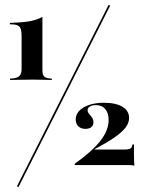

<svg xmlns="http://www.w3.org/2000/svg" viewBox="-20 -707 596 795"><path d="M21.8 -375.8V-381.5Q48.4 -382.3 58.9 -391.1Q69.4 -400 69.4 -420.2V-555.6Q69.4 -576.6 65.7 -587.5Q62.1 -598.4 51.6 -602.4Q41.1 -606.5 21 -606.5V-612.1Q71.8 -613.7 102 -619Q132.3 -624.2 155.6 -637.1V-416.1Q155.6 -396.8 163.7 -389.5Q171.8 -382.3 194.4 -381.5V-375.8Q178.2 -376.6 164.1 -376.6Q150 -376.6 138.3 -377Q126.6 -377.4 115.3 -377.4Q103.2 -377.4 89.5 -377Q75.8 -376.6 59.3 -376.6Q42.7 -376.6 21.8 -375.8ZM56.5 67.7 50 64.5 429.8 -687.1 436.3 -683.9ZM536.3 -21Q529.8 -23.4 515.3 -23.4H289.5V-29Q362.1 -80.6 396 -124.2Q429.8 -167.7 429.8 -209.7Q429.8 -238.7 416.1 -255.2Q402.4 -271.8 376.6 -271.8Q362.1 -271.8 352.4 -266.1Q342.7 -260.5 342.7 -250.8Q342.7 -242.7 349.2 -235.5Q355.6 -228.2 361.3 -219.8Q366.9 -211.3 366.9 -200Q366.9 -187.9 358.1 -180.6Q349.2 -173.4 333.9 -173.4Q315.3 -173.4 304.4 -183.9Q293.5 -194.4 293.5 -212.1Q293.5 -242.7 326.2 -262.1Q358.9 -281.5 410.5 -281.5Q459.7 -281.5 487.1 -264.9Q514.5 -248.4 514.5 -218.5Q514.5 -198.4 500 -179Q485.5 -159.7 454 -137.9Q422.6 -116.1 371.8 -89.5V-87.9H495.2Q512.9 -87.9 520.2 -92.3Q527.4 -96.8 528.2 -108.9H534.7Q534.7 -89.5 534.7 -73.4Q534.7 -57.3 535.1 -44.4Q535.5 -31.5 536.3 -21Z"/></svg>

Font: Playfair 144pt SemiCondensed SemiBold
Style: Regular
Weight: 600
Width: 4
Designer: Claus Eggers Sørensen
Foundry: Claus Eggers Sørensen
Version: Version 2.203